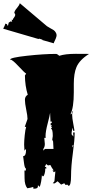

<svg xmlns="http://www.w3.org/2000/svg" viewBox="-54 -1080 573 1191"><path d="M24.9 -956.1Q25.4 -962.4 33.7 -972.2Q46.9 -989.3 34.7 -999.5Q35.2 -1011.7 50.5 -1029.5Q65.9 -1047.4 68.8 -1060.1L237.3 -917.5Q242.2 -913.6 256.1 -906.2Q270 -898.9 278.6 -893.3Q287.1 -887.7 293 -876.5Q298.8 -865.2 296.1 -854Q293.5 -842.8 286.9 -829.8Q280.3 -816.9 279.3 -811.5L209 -831.5V-834L189 -840.3Q188 -837.9 185.5 -838.4Q183.1 -838.9 179.7 -839.4L-34.2 -901.9Q-22.9 -922.9 -20.5 -933.6L-11.2 -930.2L-4.9 -918.5L0 -939.5L12.2 -947.3L21.5 -945.3L18.1 -958ZM403.8 -559.1V-506.8Q403.8 -412.6 383.3 -371.1Q392.6 -371.1 392.6 -382.3V-386.2L401.4 -393.6Q393.6 -385.7 393.6 -366.9Q393.6 -348.1 400.6 -312Q407.7 -275.9 408.2 -269H398.9V-288.1Q390.1 -270.5 390.1 -251.5V-246.6L401.4 -232.9L399.4 -258.3H409.2V-254.4Q409.2 -212.9 397.9 -130.1Q386.7 -47.4 386.7 12Q386.7 71.3 371.6 73.2L364.3 65.4L352.5 67.4L344.7 56.6L323.2 65.9L324.7 64.5L303.2 44.4L285.2 57.6L273.4 56.6L283.7 44.4Q283.7 34.2 286.4 13.7Q289.1 -6.8 289.1 -17.6L280.3 -11.7L271.5 -22.5H279.3Q267.1 -38.6 258.3 -56.6L243.7 -53.7L232.4 -62.5L223.6 -44.4H232.4L233.4 -33.7L226.1 -35.2L226.6 -26.9Q226.6 -16.6 222.4 -1.5Q218.3 13.7 213.1 13.7Q208 13.7 206.1 5.9Q203.1 49.8 192.4 79.6L181.2 68.4V75.2Q181.2 83 175.8 86.9Q168.9 90.8 153.3 90.8L152.3 79.6Q138.2 84.5 115.7 87.9Q98.6 67.9 98.4 25.9Q98.1 -16.1 97.7 -22.5L105.5 -21.5L107.4 -33.7Q98.6 -36.1 94.5 -72Q90.3 -107.9 89.4 -111.3Q107.4 -111.3 107.4 -147.5V-156.2L97.7 -145.5L95.7 -183.1Q95.7 -206.1 99.4 -241.7Q103 -277.3 108.4 -293H99.6L116.7 -341.8Q116.7 -361.3 108.6 -400.4Q100.6 -439.5 100.6 -460.9Q100.6 -482.4 118.2 -492.2Q101.1 -547.4 100.6 -611.8L108.4 -623.5Q99.6 -627.4 61.3 -668.7Q22.9 -710 11.2 -710H8.3Q8.3 -722.7 113.3 -734.1Q218.3 -745.6 293.5 -745.6Q300.8 -745.6 314 -733.9Q350.6 -746.1 416 -746.1L498.5 -745.6Q438.5 -708 419.9 -662.6Q403.8 -624 403.8 -559.1ZM228.5 -235.8 229.5 -224.6H220.7L224.1 -187Q224.1 -168.9 214.8 -156.2L215.3 -145.5L224.1 -156.2H277.8L275.4 -202.1L270 -213.4L273.4 -235.8Q273.4 -281.2 261.7 -281.2L270 -293H261.7L269 -302.7H260.7L259.8 -314.9Q268.1 -314.9 268.1 -325.7H259.3L256.8 -380.4Q254.4 -362.3 241.5 -313.2Q228.5 -264.2 228.5 -235.8ZM400.4 -177.2 396 -179.2Q395 -179.2 395 -173.3V-165.5Q395 -166.5 402.3 -178.2Q401.4 -177.2 400.4 -177.2ZM374.5 75.7 369.6 73.2ZM322.3 67.4Q322.3 65.9 323.2 65.9Z"/></svg>

Font: Butcherman
Style: Regular
Weight: 400
Version: Version 001.004